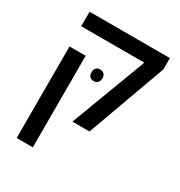

<svg xmlns="http://www.w3.org/2000/svg" viewBox="-193 -728 1031 1101"><g transform="rotate(30 322.5 -177.0)"><path d="M309 0 497 -499H79V-595H611V-520L422 0ZM79 241V-365H186V241ZM262 -301Q262 -320 272 -329.5Q282 -339 298 -339Q313 -339 323.5 -329.5Q334 -320 334 -301Q334 -282 323.5 -272Q313 -262 298 -262Q282 -262 272 -271.5Q262 -281 262 -301Z"/></g></svg>

Font: Noto Sans Hebrew Medium
Style: Regular
Weight: 500
Designer: Monotype Design Team
Foundry: Monotype Imaging Inc.
Version: Version 2.003